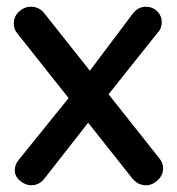

<svg xmlns="http://www.w3.org/2000/svg" viewBox="-20 -549 526 571"><path d="M72 -529Q97 -529 113 -508L454 -78Q465 -65 465 -48Q465 -28 449 -13Q433 2 414 2Q390 2 373 -19L32 -449Q21 -462 21 -479Q21 -500 36.5 -514.5Q52 -529 72 -529ZM73 2Q56 2 40 -11Q24 -24 24 -43Q24 -60 36 -74L195 -271L246 -189L113 -19Q97 2 73 2ZM413 -529Q434 -529 447.5 -515.5Q461 -502 461 -484Q461 -476 458.5 -467.5Q456 -459 449 -452L292 -255L240 -329L373 -506Q390 -529 413 -529Z"/></svg>

Font: Quicksand SemiBold
Style: Regular
Weight: 600
Designer: Andrew Paglinawan
Foundry: Andrew Paglinawan
Version: Version 3.006